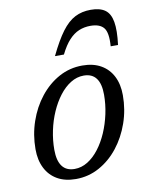

<svg xmlns="http://www.w3.org/2000/svg" viewBox="-81 -753 639 823"><g transform="rotate(-10 239.0 -342.0)"><path d="M293.5 -464.5Q341 -464.5 374.2 -445.5Q407.5 -426.5 425.2 -391.8Q443 -357 443 -309Q443 -246 423 -188.8Q403 -131.5 367.8 -86.8Q332.5 -42 285.2 -16Q238 10 183 10Q136 10 102.8 -9Q69.5 -28 51.8 -63Q34 -98 34 -145.5Q34 -208.5 53.8 -266Q73.5 -323.5 109 -368.2Q144.5 -413 191.5 -438.8Q238.5 -464.5 293.5 -464.5ZM185 -33.5Q215 -33.5 242 -50.2Q269 -67 291.2 -96Q313.5 -125 329.8 -162.5Q346 -200 355 -241.8Q364 -283.5 364 -325.5Q364 -373 346 -397Q328 -421 292 -421Q262 -421 235 -404.2Q208 -387.5 185.8 -358.5Q163.5 -329.5 147 -292Q130.5 -254.5 121.8 -212.8Q113 -171 113 -129.5Q113 -82 131 -57.8Q149 -33.5 185 -33.5ZM357.5 -626Q330.5 -626 307.5 -616.5Q284.5 -607 264 -585Q243.5 -563 224.5 -524.5H185.5Q216.5 -589 244 -625.8Q271.5 -662.5 301.8 -678Q332 -693.5 370.5 -693.5Q410.5 -693.5 432.8 -677.5Q455 -661.5 461.5 -624.5Q468 -587.5 460 -524.5H428Q432.5 -583.5 415.2 -604.8Q398 -626 357.5 -626Z"/></g></svg>

Font: Newsreader 14pt
Style: Italic
Weight: 400
Italic angle: -17°
Designer: Hugues Gentile
Foundry: Production Type
Version: Version 1.003